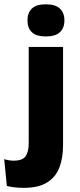

<svg xmlns="http://www.w3.org/2000/svg" viewBox="-66 -708 376 908"><path d="M69.8 -84.1V-486.1H232.2V-84.1ZM150.9 -535.6Q105.6 -535.6 84.8 -555.6Q64 -575.6 64 -610.3V-613Q64 -647.3 84.8 -667.5Q105.6 -687.6 150.9 -687.6Q196 -687.6 217.2 -667.5Q238.5 -647.3 238.5 -613V-610.3Q238.5 -575.6 217.2 -555.6Q196 -535.6 150.9 -535.6ZM45.9 180.4Q22.4 180.4 1.8 177.9Q-18.7 175.3 -33.7 171.4L-46.1 44.5Q-35.4 48.1 -24.2 49.9Q-13 51.8 -0.8 51.8Q41.5 51.8 55.7 30Q69.8 8.3 69.8 -30V-111.6H232.2V-22.2Q232.2 38.7 214.9 84.1Q197.7 129.4 156.8 154.9Q115.9 180.4 45.9 180.4Z"/></svg>

Font: Anek Gurmukhi Medium SemiExpanded
Style: Regular
Weight: 500
Width: 6
Version: Version 1.003